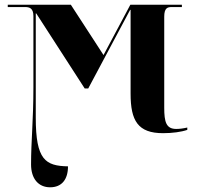

<svg xmlns="http://www.w3.org/2000/svg" viewBox="-20 -556 842 816"><path d="M193 240C243 240 269 206 269 151C173 149 132 124 132 -56V-499H134L340 -180H355L533 -514H535V-158C535 -43 566 10 673 10C712 10 750 5 776 -4V-14C759 -10 743 -8 729 -8C686 -8 678 -38 678 -98V-485C678 -522 692 -526 709 -526H753V-536H534L420 -322L281 -536H13V-526H87C104 -526 122 -522 122 -488V-186C122 -44 112 43 112 143C112 203 143 240 193 240Z"/></svg>

Font: Noto Serif Display
Style: Bold
Weight: 700
Designer: Monotype Design Team
Foundry: Monotype Imaging Inc.
Version: Version 2.009